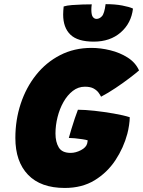

<svg xmlns="http://www.w3.org/2000/svg" viewBox="-20 -906 708 950"><path d="M300.5 24Q181.5 24 118.8 -41.2Q56 -106.5 56 -223.5Q56 -312.5 82.5 -392.8Q109 -473 158.5 -535.2Q208 -597.5 277.5 -633.2Q347 -669 432.5 -669Q478 -669 525.8 -657.2Q573.5 -645.5 612 -621Q650.5 -596.5 668 -557.5Q653.5 -544.5 622 -520.5Q590.5 -496.5 552.5 -471Q514.5 -445.5 480 -427.5Q476.5 -435 468.2 -446.8Q460 -458.5 443.8 -467.8Q427.5 -477 400 -477Q367 -477 340.2 -456.2Q313.5 -435.5 294.2 -401.5Q275 -367.5 264.8 -326.8Q254.5 -286 254.5 -245.5Q254.5 -203.5 270.8 -176.5Q287 -149.5 329.5 -149.5Q354.5 -149.5 380.5 -163Q406.5 -176.5 411.5 -196.5Q412.5 -202 413 -205.2Q413.5 -208.5 414 -211.5Q405.5 -214.5 387.5 -217.2Q369.5 -220 350.5 -221.8Q331.5 -223.5 320.5 -223.5Q325 -240.5 333.2 -267.2Q341.5 -294 350.2 -320.5Q359 -347 365.5 -363Q399.5 -363 447.5 -357.8Q495.5 -352.5 543 -344.2Q590.5 -336 622 -326Q622 -309.5 618.5 -286Q615 -262.5 610 -244Q591.5 -174.5 551 -113.2Q510.5 -52 448.2 -14Q386 24 300.5 24ZM638 -863.5Q629.5 -791 577.2 -745.5Q525 -700 444 -700Q364 -700 328.2 -734.8Q292.5 -769.5 292.5 -834Q292.5 -843.5 293.2 -853.5Q294 -863.5 295 -874Q310.5 -879 336.5 -881Q362.5 -883 389.5 -883.8Q416.5 -884.5 434 -884.5Q432 -871 432 -858.5Q432 -831.5 439.5 -822Q447 -812.5 457.5 -812.5Q472 -812.5 484.2 -825.5Q496.5 -838.5 502.5 -885.5Q548.5 -885.5 584.5 -878.8Q620.5 -872 638 -863.5Z"/></svg>

Font: Grandstander Black
Style: Italic
Weight: 900
Italic angle: -15°
Designer: Tyler Finck
Foundry: Etcetera Type Co
Version: Version 1.200; ttfautohint (v1.8.3)